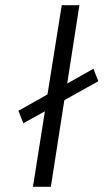

<svg xmlns="http://www.w3.org/2000/svg" viewBox="-20 -720 399 740"><path d="M359 -407 340 -455 239 -398 286 -700H218L163 -356L51 -293L70 -245L153 -291L107 0H176L228 -334Z"/></svg>

Font: Arthouse Owned
Style: Italic
Weight: 400
Italic angle: -10°
Designer: Jeremy Tribby
Foundry: Tribby Type
Version: Version 1.000;PS 001.000;hotconv 1.0.88;makeotf.lib2.5.64775